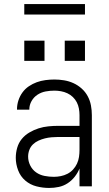

<svg xmlns="http://www.w3.org/2000/svg" viewBox="-20 -921 540 949"><path d="M223 8Q191 8 160 0Q129 -8 105 -28.5Q81 -49 69.5 -79.5Q58 -110 58 -141Q58 -166 65 -190.5Q72 -215 87.5 -234Q103 -253 125 -266Q147 -279 170.5 -286.5Q194 -294 219 -296.5Q244 -299 268 -299H373V-352Q373 -368 370 -384.5Q367 -401 359.5 -415.5Q352 -430 340 -441.5Q328 -453 313 -460Q298 -467 281.5 -470Q265 -473 249 -473Q227 -473 205.5 -469Q184 -465 165.5 -453Q147 -441 136 -421.5Q125 -402 125 -381V-379H64V-381Q64 -403 71 -424.5Q78 -446 91 -464Q104 -482 122.5 -494.5Q141 -507 161.5 -514.5Q182 -522 204.5 -525Q227 -528 249 -528Q273 -528 297 -524Q321 -520 343 -510Q365 -500 383.5 -483.5Q402 -467 413.5 -445.5Q425 -424 429.5 -400Q434 -376 434 -352V0H373V-88Q364 -66 349 -47Q334 -28 314 -15Q294 -2 270.5 3Q247 8 223 8ZM246 -47Q263 -47 280.5 -50.5Q298 -54 313.5 -62Q329 -70 341 -83Q353 -96 360.5 -112Q368 -128 370.5 -145.5Q373 -163 373 -180V-244H268Q252 -244 235 -242.5Q218 -241 202 -237Q186 -233 170.5 -226Q155 -219 143 -207.5Q131 -196 125 -180Q119 -164 119 -147Q119 -124 129.5 -103Q140 -82 158.5 -69Q177 -56 200 -51.5Q223 -47 246 -47ZM300 -620V-720H400V-620ZM100 -620V-720H200V-620ZM100 -849V-901H400V-849Z"/></svg>

Font: Iosevka Fixed SS04 Light
Style: Regular
Weight: 300
Monospace: yes
Designer: Belleve Invis
Foundry: Belleve Invis
Version: Version 32.5.0